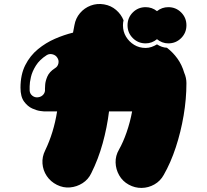

<svg xmlns="http://www.w3.org/2000/svg" viewBox="-20 -729 1040 965"><path d="M826 -693Q864 -693 890.5 -666.5Q917 -640 917 -602Q917 -564 890.5 -537.5Q864 -511 826 -511Q810 -511 795.5 -516.5Q781 -522 769 -532Q757 -522 742.5 -516.5Q728 -511 712 -511Q674 -511 647.5 -537.5Q621 -564 621 -602Q621 -640 647.5 -666.5Q674 -693 712 -693Q744 -693 769 -673Q794 -693 826 -693ZM819 -489Q849 -466 871.5 -435Q894 -404 906 -363Q917 -338 917 -311Q917 -232 903 -149Q889 -66 863.5 11.5Q838 89 803 150Q786 181 756 198Q726 215 692 215.5Q658 216 627 199Q596 182 579 152Q562 122 561 88Q560 54 578 23Q599 -14 616.5 -64.5Q634 -115 644 -169Q609 -169 578.5 -169Q548 -169 528 -169Q518 -88 496 -8.5Q474 71 439 141Q424 173 395 191.5Q366 210 332 213Q298 216 266 200Q234 184 215 155.5Q196 127 193.5 93Q191 59 207 27Q250 -62 267 -169Q250 -169 233.5 -169Q217 -169 202 -169Q202 -169 184 -171Q166 -173 142.5 -183.5Q119 -194 101 -218.5Q83 -243 83 -288Q83 -354 107 -401.5Q131 -449 170.5 -481.5Q210 -514 256 -534Q302 -554 347 -565L354 -602Q360 -637 382 -663Q404 -689 436 -701Q468 -713 503 -707Q538 -701 563.5 -679Q589 -657 601 -627Q598 -615 598 -602Q598 -570 613.5 -544.5Q629 -519 654.5 -503.5Q680 -488 712 -488Q727 -488 741.5 -493Q756 -498 769 -506Q794 -490 819 -489ZM256 -386Q270 -394 273.5 -410Q277 -426 268 -439Q260 -452 244 -456Q228 -460 215 -452Q179 -429 160.5 -399.5Q142 -370 135.5 -342Q129 -314 129 -295Q129 -276 129 -274Q130 -258 142.5 -248Q155 -238 171 -240Q188 -242 198 -254Q208 -266 206 -282Q206 -284 207 -302.5Q208 -321 218 -344.5Q228 -368 256 -386Z"/></svg>

Font: Nikukyu
Style: Regular
Weight: 400
Version: Version 1.00